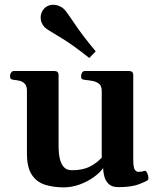

<svg xmlns="http://www.w3.org/2000/svg" viewBox="-20 -788 686 821"><path d="M252 13.2Q209 13.2 173.3 2.2Q137.7 -8.8 116.5 -40Q95.2 -71.3 95.2 -131.8V-398.9Q95.2 -419.9 86.4 -429.4Q77.6 -439 65.2 -442.1Q52.7 -445.3 40.5 -446.3Q30.3 -447.3 26.6 -450.4Q22.9 -453.6 22.9 -464.4Q22.9 -469.7 27.3 -477.1Q31.7 -484.4 39.6 -484.4H212.4Q230.5 -484.4 230.5 -466.8V-161.6Q230.5 -134.3 235.4 -111.3Q240.2 -88.4 252.4 -74.2Q264.6 -60.1 287.6 -60.1Q331.5 -60.1 361.3 -74.2Q391.1 -88.4 415 -113.8V-398.9Q415 -419.9 404.1 -429.2Q393.1 -438.5 376.5 -441.7Q359.9 -444.8 344.2 -446.3Q334 -447.3 330.3 -450.4Q326.7 -453.6 326.7 -464.4Q326.7 -469.7 330.8 -477.1Q335 -484.4 343.3 -484.4H531.7Q549.8 -484.4 549.8 -466.8V-106.4Q549.8 -71.8 556.4 -62.5Q563 -53.2 570.8 -53.2Q577.6 -53.2 584 -54Q590.3 -54.7 595.7 -57.1Q604 -60.5 609.4 -48.3Q614.7 -36.1 614.7 -26.4Q614.7 -20 612.3 -18.1Q603.5 -11.2 572.3 0.5Q541 12.2 486.3 12.2Q459 12.2 445.1 -1Q431.2 -14.2 426.3 -33Q421.4 -51.8 420.9 -69.3Q407.2 -49.3 380.6 -30.3Q354 -11.2 320.3 1Q286.6 13.2 252 13.2ZM361.8 -540Q287.1 -599.6 234.9 -630.1Q182.6 -660.6 170.9 -671.4Q163.6 -678.7 158.7 -689.7Q153.8 -700.7 153.8 -713.4Q153.8 -723.1 157.5 -733.2Q161.1 -743.2 168.9 -751.5Q184.6 -767.6 207.5 -767.6Q220.7 -767.6 232.9 -762.5Q245.1 -757.3 252.9 -750Q264.2 -739.3 297.9 -688.5Q331.5 -637.7 389.2 -568.4Z"/></svg>

Font: Gelasio SemiBold
Style: Regular
Weight: 600
Designer: Eben Sorkin
Foundry: Eben Sorkin
Version: Version 1.008